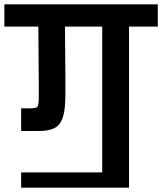

<svg xmlns="http://www.w3.org/2000/svg" viewBox="-56 -861 744 881"><path d="M122 -461 120 -739H-36V-841H668V-739H536V0H413V-739H242L244 -524V-428Q244 -380 238.5 -348Q233 -316 220 -296.5Q207 -277 183 -268.5Q159 -260 123 -260H41V-364H79Q99 -364 108 -366.5Q117 -369 119.5 -381Q122 -393 122 -421ZM41 -70H494V0H41Z"/></svg>

Font: Matangi
Style: Bold
Weight: 700
Designer: Prashant Pant
Foundry: The Graphic Ant
Version: Version 3.002